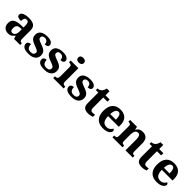

<svg xmlns="http://www.w3.org/2000/svg" viewBox="431 -2457 4155 4155"><g transform="rotate(45 2508.0 -380.0)"><path d="M202 10Q136 10 90.5 -30Q45 -70 45 -153Q45 -234 100.5 -273Q156 -312 269 -316L351 -319V-374Q351 -429 336.5 -458.5Q322 -488 281 -488Q243 -488 228 -459.5Q213 -431 213 -380Q149 -380 118 -395Q87 -410 87 -447Q87 -484 115 -506Q143 -528 189.5 -538.5Q236 -549 293 -549Q398 -549 450.5 -511Q503 -473 503 -379V-124Q503 -83 516.5 -68Q530 -53 563 -53H567V0H381L360 -69H351Q329 -42 309 -24.5Q289 -7 264.5 1.5Q240 10 202 10ZM257 -63Q300 -63 325.5 -97.5Q351 -132 351 -191V-266L306 -263Q246 -260 223 -231.5Q200 -203 200 -149Q200 -63 257 -63Z M829 10Q725 10 679 -21.5Q633 -53 633 -104Q633 -146 660.5 -162Q688 -178 721 -178Q721 -51 833 -51Q884 -51 907 -71.5Q930 -92 930 -122Q930 -154 902.5 -172.5Q875 -191 809 -214Q752 -234 714.5 -256Q677 -278 658.5 -309.5Q640 -341 640 -389Q640 -469 699 -508.5Q758 -548 855 -548Q945 -548 985.5 -518.5Q1026 -489 1026 -453Q1026 -386 933 -386Q933 -435 907.5 -462Q882 -489 840 -489Q801 -489 780 -472.5Q759 -456 759 -427Q759 -394 785.5 -376Q812 -358 880 -334Q934 -316 971.5 -294.5Q1009 -273 1028.5 -242Q1048 -211 1048 -163Q1048 -82 991 -36Q934 10 829 10Z M1310 10Q1206 10 1160 -21.5Q1114 -53 1114 -104Q1114 -146 1141.5 -162Q1169 -178 1202 -178Q1202 -51 1314 -51Q1365 -51 1388 -71.5Q1411 -92 1411 -122Q1411 -154 1383.5 -172.5Q1356 -191 1290 -214Q1233 -234 1195.5 -256Q1158 -278 1139.5 -309.5Q1121 -341 1121 -389Q1121 -469 1180 -508.5Q1239 -548 1336 -548Q1426 -548 1466.5 -518.5Q1507 -489 1507 -453Q1507 -386 1414 -386Q1414 -435 1388.5 -462Q1363 -489 1321 -489Q1282 -489 1261 -472.5Q1240 -456 1240 -427Q1240 -394 1266.5 -376Q1293 -358 1361 -334Q1415 -316 1452.5 -294.5Q1490 -273 1509.5 -242Q1529 -211 1529 -163Q1529 -82 1472 -36Q1415 10 1310 10Z M1733 -626Q1697 -626 1672.5 -643.5Q1648 -661 1648 -698Q1648 -736 1672.5 -753Q1697 -770 1733 -770Q1768 -770 1793.5 -753Q1819 -736 1819 -698Q1819 -661 1793.5 -643.5Q1768 -626 1733 -626ZM1579 0V-53H1591Q1621 -53 1641.5 -67Q1662 -81 1662 -124V-416Q1662 -456 1641.5 -469.5Q1621 -483 1591 -483H1579V-536H1814V-124Q1814 -81 1834.5 -67Q1855 -53 1885 -53H1897V0Z M2143 10Q2039 10 1993 -21.5Q1947 -53 1947 -104Q1947 -146 1974.5 -162Q2002 -178 2035 -178Q2035 -51 2147 -51Q2198 -51 2221 -71.5Q2244 -92 2244 -122Q2244 -154 2216.5 -172.5Q2189 -191 2123 -214Q2066 -234 2028.5 -256Q1991 -278 1972.5 -309.5Q1954 -341 1954 -389Q1954 -469 2013 -508.5Q2072 -548 2169 -548Q2259 -548 2299.5 -518.5Q2340 -489 2340 -453Q2340 -386 2247 -386Q2247 -435 2221.5 -462Q2196 -489 2154 -489Q2115 -489 2094 -472.5Q2073 -456 2073 -427Q2073 -394 2099.5 -376Q2126 -358 2194 -334Q2248 -316 2285.5 -294.5Q2323 -273 2342.5 -242Q2362 -211 2362 -163Q2362 -82 2305 -36Q2248 10 2143 10Z M2649 10Q2572 10 2531.5 -25Q2491 -60 2491 -148V-468H2416V-519Q2448 -519 2473.5 -531.5Q2499 -544 2514 -561Q2545 -594 2560 -660H2643V-536H2771V-468H2643V-158Q2643 -113 2658.5 -92Q2674 -71 2709 -71Q2729 -71 2747 -73.5Q2765 -76 2780 -80V-15Q2764 -8 2729.5 1Q2695 10 2649 10Z M3106 10Q2978 10 2912.5 -62.5Q2847 -135 2847 -265Q2847 -406 2911.5 -477.5Q2976 -549 3095 -549Q3204 -549 3266.5 -488Q3329 -427 3329 -308V-257H3001Q3004 -157 3038.5 -111Q3073 -65 3141 -65Q3192 -65 3225 -89.5Q3258 -114 3275 -148Q3289 -144 3299 -132.5Q3309 -121 3309 -104Q3309 -78 3288 -52Q3267 -26 3222.5 -8Q3178 10 3106 10ZM3176 -321Q3176 -397 3158 -440.5Q3140 -484 3097 -484Q3055 -484 3030.5 -442.5Q3006 -401 3003 -321Z M3392 0V-53H3398Q3431 -53 3451.5 -65Q3472 -77 3472 -122V-418Q3472 -460 3453 -471.5Q3434 -483 3401 -483H3397V-536H3608L3621 -465H3626Q3649 -506 3684.5 -527.5Q3720 -549 3779 -549Q3858 -549 3900.5 -503Q3943 -457 3943 -356V-124Q3943 -77 3959 -65Q3975 -53 4009 -53H4013V0H3791V-329Q3791 -393 3774.5 -428.5Q3758 -464 3714 -464Q3680 -464 3660.5 -442.5Q3641 -421 3633 -385.5Q3625 -350 3625 -309V-118Q3625 -76 3643.5 -64.5Q3662 -53 3695 -53H3699V0Z M4293 10Q4216 10 4175.5 -25Q4135 -60 4135 -148V-468H4060V-519Q4092 -519 4117.5 -531.5Q4143 -544 4158 -561Q4189 -594 4204 -660H4287V-536H4415V-468H4287V-158Q4287 -113 4302.5 -92Q4318 -71 4353 -71Q4373 -71 4391 -73.5Q4409 -76 4424 -80V-15Q4408 -8 4373.5 1Q4339 10 4293 10Z M4750 10Q4622 10 4556.5 -62.5Q4491 -135 4491 -265Q4491 -406 4555.5 -477.5Q4620 -549 4739 -549Q4848 -549 4910.5 -488Q4973 -427 4973 -308V-257H4645Q4648 -157 4682.5 -111Q4717 -65 4785 -65Q4836 -65 4869 -89.5Q4902 -114 4919 -148Q4933 -144 4943 -132.5Q4953 -121 4953 -104Q4953 -78 4932 -52Q4911 -26 4866.5 -8Q4822 10 4750 10ZM4820 -321Q4820 -397 4802 -440.5Q4784 -484 4741 -484Q4699 -484 4674.5 -442.5Q4650 -401 4647 -321Z"/></g></svg>

Font: Noto Serif Sinhala
Style: Bold
Weight: 700
Designer: Jelle Bosma - Monotype Design Team
Foundry: Monotype Imaging Inc.
Version: Version 2.007; ttfautohint (v1.8.4.7-5d5b)